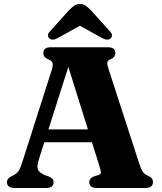

<svg xmlns="http://www.w3.org/2000/svg" viewBox="-20 -935 804 955"><path d="M176.9 -291.5H471.2L472.6 -227.5H174.6ZM246.7 -28.8Q246.7 -15.7 237.8 -7.8Q229 0 209.9 0H51.5Q32.8 0 23.7 -7.8Q14.6 -15.6 14.6 -28.7Q14.6 -38.1 19.4 -44.7Q24.2 -51.3 35.8 -57.8L49.2 -64.3Q65 -73 73.6 -86.3Q82.1 -99.7 92.4 -133.2L236.3 -583.6Q244.3 -609.3 241.6 -620.8Q238.8 -632.2 220.9 -639.4Q206.9 -645.3 201.2 -653Q195.5 -660.6 195.5 -671.4Q195.5 -684.9 204.7 -692.5Q213.8 -700 232.8 -700H516.4Q535.5 -700 544.5 -692.5Q553.6 -684.9 553.6 -671.5Q553.6 -659.9 547.6 -652.4Q541.7 -644.9 529.6 -640.2Q516.5 -635.1 514.1 -626.2Q511.7 -617.3 517.9 -597.9L671.3 -125.4Q680.5 -96.1 689.3 -82.2Q698.1 -68.4 713.4 -62.3Q729.7 -54.9 735.2 -47.6Q740.8 -40.4 740.8 -28.8Q740.8 -15.7 731.6 -7.8Q722.5 0 703.5 0H461.2Q441.9 0 433 -7.8Q424 -15.7 424 -28.8Q424 -39.5 429.9 -46.2Q435.8 -52.9 447.9 -57.8L470.3 -64.6Q483.3 -69.6 482.1 -79.2Q480.8 -88.8 474.1 -110.3L312.4 -626.2L331.3 -638.1L173.8 -143.7Q166.5 -120.6 166.3 -106.2Q166.1 -91.9 174.8 -82.3Q183.6 -72.8 202.7 -63.7L223.2 -57Q234.2 -52 240.4 -45.8Q246.7 -39.6 246.7 -28.8ZM416.2 -828.4H338.9L487 -746.2Q514.2 -731.1 529.9 -743.7Q536 -748.8 536.8 -758.4Q537.6 -768 527 -778.7L432.1 -884.1Q418.3 -898.1 406.7 -906.5Q395.2 -914.9 377.7 -914.9Q360.2 -914.9 348.7 -906.5Q337.2 -898.1 322.9 -884.1L228.5 -778.7Q217.8 -768 218.7 -758.4Q219.5 -748.8 225.6 -743.7Q241.3 -731.1 268.1 -746.2Z"/></svg>

Font: Fraunces
Style: Regular
Weight: 900
Version: Version 1.000;[b76b70a41]